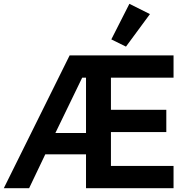

<svg xmlns="http://www.w3.org/2000/svg" viewBox="-20 -989 990 1009"><path d="M432 -178H218L133 0H0L346 -698H892V-581H563V-412H854V-295H563V-117H892V0H432ZM412 -581 271 -290H432V-581ZM642 -744 565 -782 660 -969 768 -915Z"/></svg>

Font: IBM Plex Sans SmBld
Style: Regular
Weight: 600
Designer: Mike Abbink, Paul van der Laan, Pieter van Rosmalen
Foundry: Bold Monday
Version: Version 3.005